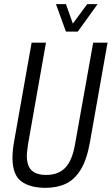

<svg xmlns="http://www.w3.org/2000/svg" viewBox="-20 -891 537 923"><path d="M199 12Q125 12 82.5 -19Q40 -50 40 -133Q40 -150 42 -170Q44 -190 48 -212L132 -686H201L115 -199Q113 -183 111 -168.5Q109 -154 109 -142Q109 -94 132 -72Q155 -50 202 -50Q261 -50 294.5 -85.5Q328 -121 341 -199L428 -686H497L413 -211Q398 -124 368 -75.5Q338 -27 296 -7.5Q254 12 199 12ZM449 -871 354 -739H297L249 -871H297L340 -750H310L399 -871Z"/></svg>

Font: Archivo ExtraCondensed Light
Style: Italic
Weight: 300
Width: 2
Italic angle: -10°
Designer: Hector Gatti
Foundry: Omnibus-Type
Version: Version 2.001